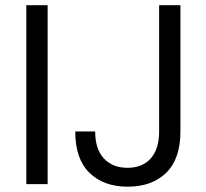

<svg xmlns="http://www.w3.org/2000/svg" viewBox="-20 -700 783 730"><path d="M80.1 0V-680.2H161.1V0ZM266.1 -200.2H341.8Q341.8 -133.3 374.8 -97.7Q407.7 -62 464.8 -62Q521.5 -62 553.2 -97.7Q585 -133.3 585 -200.2V-680.2H666V-200.2Q666 -95.7 611.8 -43Q557.6 9.8 465.8 9.8Q374 9.8 320.1 -43Q266.1 -95.7 266.1 -200.2Z"/></svg>

Font: TASA Orbiter Text
Style: Regular
Weight: 400
Designer: Weizhong Zhang
Version: Version 1.000;Glyphs 3.1.2 (3151)